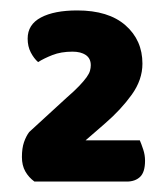

<svg xmlns="http://www.w3.org/2000/svg" viewBox="-20 -641 320 368"><path d="M128 -621Q188 -621 220.5 -592.5Q253 -564 253 -519Q253 -488 232.5 -459.5Q212 -431 182 -405L144 -372H248Q251 -365 254.5 -354.5Q258 -344 258 -333Q258 -311 248.5 -302Q239 -293 223 -293H46Q35 -301 28.5 -312.5Q22 -324 22 -340Q22 -357 26 -368.5Q30 -380 36 -388L108 -454Q123 -467 132 -476.5Q141 -486 146 -493Q151 -500 152.5 -505.5Q154 -511 154 -516Q154 -529 144.5 -535.5Q135 -542 119 -542Q97 -542 80.5 -535.5Q64 -529 53 -522Q45 -529 39 -540.5Q33 -552 33 -567Q33 -594 58.5 -607.5Q84 -621 128 -621Z"/></svg>

Font: Baloo Thambi
Style: Regular
Weight: 400
Designer: Aadarsh Rajan and Ek Type
Foundry: Ek Type
Version: Version 1.443;PS 1.000;hotconv 16.6.51;makeotf.lib2.5.65220;